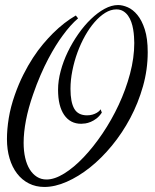

<svg xmlns="http://www.w3.org/2000/svg" viewBox="-20 -721 607 754"><path d="M507.3 -552.2Q507.3 -563 506.3 -577.1Q505.4 -591.3 502.9 -606Q500.5 -620.6 495.6 -634.5Q490.7 -648.4 482.9 -659.4Q475.1 -670.4 463.9 -677.2Q452.6 -684.1 437 -684.1Q415 -684.1 393.3 -670.7Q371.6 -657.2 351.6 -634.3Q331.5 -611.3 314.2 -580.6Q296.9 -549.8 284.2 -515.1Q271.5 -480.5 264.2 -443.6Q256.8 -406.7 256.8 -372.1Q256.8 -319.8 271.7 -293.9Q286.6 -268.1 321.8 -268.1Q334 -268.1 343.5 -271Q353 -273.9 359.6 -277.8Q366.2 -281.7 370.1 -285.6Q374 -289.6 375 -292L379.9 -278.8Q370.1 -264.2 358.9 -255.6Q347.7 -247.1 336.4 -242.4Q325.2 -237.8 315.4 -236.3Q305.7 -234.9 298.8 -234.9Q255.9 -234.9 231.9 -269.8Q208 -304.7 208 -368.7Q208 -403.8 218.3 -442.1Q228.5 -480.5 246.3 -517.3Q264.2 -554.2 287.6 -587.6Q311 -621.1 337.2 -646.2Q363.3 -671.4 390.6 -686.3Q418 -701.2 443.8 -701.2Q461.4 -701.2 481.7 -692.4Q502 -683.6 519.5 -662.4Q537.1 -641.1 548.6 -605.5Q560.1 -569.8 560.1 -516.1Q560.1 -447.8 541.5 -382.1Q522.9 -316.4 491.7 -257.6Q460.4 -198.7 419.4 -148.9Q378.4 -99.1 333.3 -63.2Q288.1 -27.3 241.9 -7.1Q195.8 13.2 154.3 13.2Q120.6 13.2 93.3 -0.7Q65.9 -14.6 46.9 -39.6Q27.8 -64.5 17.6 -98.9Q7.3 -133.3 7.3 -174.8Q7.3 -213.4 14.4 -257.1Q21.5 -300.8 38.1 -348.1Q53.2 -391.1 71.5 -427.5Q89.8 -463.9 109.4 -493.9Q128.9 -523.9 149.2 -547.9Q169.4 -571.8 188 -590.3Q231.9 -633.8 277.8 -660.2L286.6 -648.9Q256.8 -623.5 226.6 -582Q213.4 -564.5 199 -541.3Q184.6 -518.1 169.4 -489.5Q154.3 -460.9 139.2 -426Q124 -391.1 109.9 -350.1Q91.3 -296.9 82 -248.8Q72.8 -200.7 72.8 -160.2Q72.8 -127.9 78.9 -101.3Q85 -74.7 96.7 -55.9Q108.4 -37.1 125 -26.6Q141.6 -16.1 162.6 -16.1Q194.3 -16.1 232.2 -39.6Q270 -63 308.3 -103.3Q346.7 -143.6 382.6 -196.8Q418.5 -250 446.3 -309.6Q474.1 -369.1 490.7 -431.6Q507.3 -494.1 507.3 -552.2Z"/></svg>

Font: Dynalight
Style: Regular
Weight: 400
Version: Version 1.000